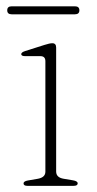

<svg xmlns="http://www.w3.org/2000/svg" viewBox="-20 -604 315 624"><path d="M162.5 -449.5V-46.5Q162.5 -27 187 -23L217 -18Q232.5 -15.5 232.5 -8Q232.5 0 219 0H69Q56.5 0 56.5 -8Q56.5 -15 71 -17.5L103 -23Q127.5 -27.5 127.5 -46V-405Q127.5 -421.5 111.5 -421.5H62.5Q49 -421.5 49 -428Q49 -434 61.5 -438L124.5 -458Q141.5 -463.5 150 -463.5Q162.5 -463.5 162.5 -449.5ZM3.5 -570.5Q3.5 -583.5 18 -583.5H223.5Q238 -583.5 238 -570.5Q238 -557.5 223.5 -557.5H18Q3.5 -557.5 3.5 -570.5Z"/></svg>

Font: Fraunces 9pt S000 Thin
Style: Regular
Weight: 100
Version: Version 1.000; ttfautohint (v1.8.3)